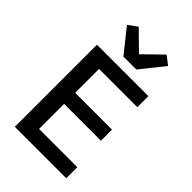

<svg xmlns="http://www.w3.org/2000/svg" viewBox="-277 -1053 1154 1154"><g transform="rotate(45 300.0 -476.0)"><path d="M86 0V-698H523V-604H198V-401H511V-307H198V-94H523V0ZM249 -760 129 -910 187 -952 305 -836 424 -952 479 -910 359 -760Z"/></g></svg>

Font: IBM Plaex Mono Medium
Style: Regular
Weight: 500
Designer: Mike Abbink, Paul van der Laan, Pieter van Rosmalen
Foundry: Bold Monday
Version: Version 2.003